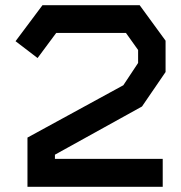

<svg xmlns="http://www.w3.org/2000/svg" viewBox="-20 -721 699 741"><path d="M528 -310 192 -124V-108H608V0H86V-190L456 -392L513 -478V-528L466 -594H197L125 -497L40 -562L144 -701H519L619 -564V-443Z"/></svg>

Font: Turret Road ExtraBold
Style: Regular
Weight: 800
Designer: Noponies
Foundry: Noponies
Version: Version 1.001; ttfautohint (v1.8)